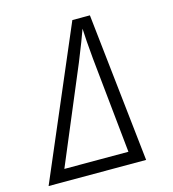

<svg xmlns="http://www.w3.org/2000/svg" viewBox="-109 -820 817 909"><g transform="rotate(-15 300.0 -365.0)"><path d="M17 0H495L415 -730H329ZM110 -59 307 -528C333 -591 355 -650 365 -678C366 -650 370 -590 376 -528L424 -59Z"/></g></svg>

Font: JetBrains Mono ExtraLight
Style: Italic
Weight: 240
Italic angle: -9°
Monospace: yes
Designer: Philipp Nurullin, Konstantin Bulenkov
Foundry: JetBrains
Version: Version 2.305